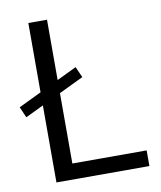

<svg xmlns="http://www.w3.org/2000/svg" viewBox="-80 -739 674 802"><g transform="rotate(-10 257.0 -338.0)"><path d="M257 -460.4 -2 -335.8 18 -289.9 277.4 -414.6ZM488.9 -66.4H173.8V-676.2H94.6V0H488.9Z"/></g></svg>

Font: Estedad VF
Style: Regular
Weight: 100
Designer: Amin Abedi
Version: Version 7.3